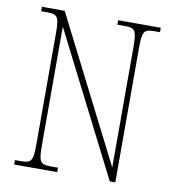

<svg xmlns="http://www.w3.org/2000/svg" viewBox="-81 -785 772 856"><g transform="rotate(10 305.5 -357.0)"><path d="M40 0H235V-20H203C153 -20 147 -31 147 -108V-643L473 0H498V-606C498 -683 504 -694 554 -694H578V-714H385V-694H417C467 -694 473 -683 473 -606V-63L143 -714H40V-694H66C116 -694 122 -683 122 -606V-108C122 -31 116 -20 66 -20H40Z"/></g></svg>

Font: Noto Serif Bengali Condensed Thin
Style: Regular
Weight: 100
Width: 3
Designer: Juan Bruce, Universal Thirst, Indian Type Foundry and the Monotype Design Team.
Foundry: Monotype Imaging Inc.
Version: Version 2.003